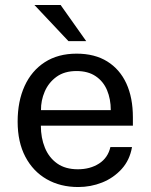

<svg xmlns="http://www.w3.org/2000/svg" viewBox="-20 -743 606 773"><path d="M295 10Q223 10 168 -21.5Q113 -53 82 -112Q51 -171 51 -253.5Q51 -335 79 -396.5Q107 -458 160.2 -492.5Q213.5 -527 288.5 -527Q361.5 -527 412 -495.5Q462.5 -464 488.8 -406.8Q515 -349.5 515 -271V-237H144.5Q144.5 -188 160.8 -148.2Q177 -108.5 210 -85Q243 -61.5 293.5 -61.5Q343 -61.5 378.8 -84.5Q414.5 -107.5 424.5 -151H511.5Q502.5 -98.5 469.8 -62.5Q437 -26.5 391.2 -8.2Q345.5 10 295 10ZM145 -299.5H426Q426 -344 411 -379.8Q396 -415.5 365.2 -436.2Q334.5 -457 288 -457Q239.5 -457 207.5 -433.8Q175.5 -410.5 160 -374.2Q144.5 -338 145 -299.5ZM255.5 -577.5 118.5 -723H224L327 -577.5Z"/></svg>

Font: Public Sans Thin
Style: Regular
Weight: 400
Version: Version 2.001